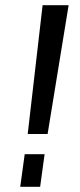

<svg xmlns="http://www.w3.org/2000/svg" viewBox="-20 -720 309 740"><path d="M244.5 -700 163.5 -203.6H86.8L144.2 -700ZM151.9 -125.8 134.7 0H58L75.2 -125.8Z"/></svg>

Font: Pathway Extreme 8pt Thin
Style: Italic
Weight: 100
Italic angle: -8°
Designer: Eduardo Rodriguez Tunni
Foundry: Eduardo Rodriguez Tunni
Version: Version 1.000